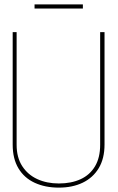

<svg xmlns="http://www.w3.org/2000/svg" viewBox="-20 -847 538 878"><path d="M359 -827H138V-808H359ZM458 -186V-700H438V-185Q438 -126 414.5 -86.5Q391 -47 348.5 -27.5Q306 -8 249 -8Q194 -8 150.5 -28Q107 -48 81.5 -87.5Q56 -127 56 -185V-700H38V-186Q38 -121 64.5 -77Q91 -33 139 -11Q187 11 249 11Q311 11 358 -11.5Q405 -34 431.5 -78Q458 -122 458 -186Z"/></svg>

Font: Advent Pro Thin
Style: Regular
Weight: 250
Version: Version 3.000